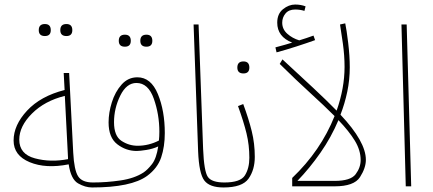

<svg xmlns="http://www.w3.org/2000/svg" viewBox="-20 -822 1909 847"><path d="M204 -689Q204 -716 178 -716Q151 -716 151 -689Q151 -663 178 -663Q204 -663 204 -689ZM299 -689Q299 -716 273 -716Q246 -716 246 -689Q246 -663 273 -663Q299 -663 299 -689ZM386 5Q406 5 406 -6Q406 -17 390 -17Q342 -17 324.5 -44.5Q307 -72 303 -149L285 -500H261L265 -425Q159 -398 99.5 -334Q40 -270 40 -202Q40 -136 111 -106.5Q182 -77 283 -97Q293 -31 324.5 -13Q356 5 386 5ZM65 -206Q65 -265 121 -321Q177 -377 266 -399L280 -127V-120Q203 -105 134 -123.5Q65 -142 65 -206Z M557 -642Q557 -669 531 -669Q504 -669 504 -642Q504 -616 531 -616Q557 -616 557 -642ZM652 -642Q652 -669 626 -669Q599 -669 599 -642Q599 -616 626 -616Q652 -616 652 -642ZM386 5Q559 5 629 -46Q675 -80 691 -127.5Q707 -175 707 -235Q707 -333 676.5 -407Q646 -481 586 -481Q545 -481 516.5 -449Q488 -417 473.5 -371Q459 -325 459 -282Q459 -215 497.5 -185.5Q536 -156 583 -156Q597 -156 625.5 -160.5Q654 -165 678 -176Q670 -123 650.5 -98Q631 -73 613 -61Q573 -35 511.5 -26Q450 -17 390 -17ZM587 -179Q549 -179 516 -200.5Q483 -222 483 -283Q483 -344 510.5 -400Q538 -456 582 -456Q634 -456 658.5 -386.5Q683 -317 683 -241Q683 -220 681 -202Q636 -179 587 -179Z M986 -6Q986 -17 970 -17Q914 -17 897 -41.5Q880 -66 876 -165L856 -714H834L854 -154Q858 -56 881.5 -25.5Q905 5 966 5Q986 5 986 -6Z M1080 -524Q1080 -551 1054 -551Q1027 -551 1027 -524Q1027 -498 1054 -498Q1080 -498 1080 -524ZM1104 -130Q1104 -189 1090.5 -243.5Q1077 -298 1053 -363L1030 -354Q1055 -285 1067.5 -233.5Q1080 -182 1080 -126Q1080 -80 1060.5 -48.5Q1041 -17 970 -17L966 5Q1049 5 1076.5 -34Q1104 -73 1104 -130Z M1370 -645 1363 -665Q1330 -653 1300 -644Q1270 -653 1247.5 -673Q1225 -693 1225 -722Q1225 -745 1239.5 -762.5Q1254 -780 1282 -780Q1304 -780 1323 -774L1328 -794Q1307 -802 1282 -802Q1254 -802 1228.5 -781.5Q1203 -761 1203 -722Q1203 -660 1269 -634Q1256 -630 1237 -624.5Q1218 -619 1195 -613L1200 -591Q1241 -602 1287.5 -617Q1334 -632 1370 -645ZM1456 0Q1542 0 1568 -40.5Q1594 -81 1594 -117Q1594 -197 1482 -316Q1501 -365 1512 -417.5Q1523 -470 1523 -525Q1523 -575 1516 -633Q1509 -691 1503 -719L1480 -714Q1485 -684 1492.5 -630.5Q1500 -577 1500 -527Q1500 -433 1465 -334Q1421 -379 1361.5 -434.5Q1302 -490 1226 -560L1214 -540Q1287 -468 1348.5 -412Q1410 -356 1456 -310Q1395 -157 1269 -37V0ZM1292 -24Q1346 -80 1393.5 -148Q1441 -216 1473 -292Q1520 -243 1545.5 -201Q1571 -159 1571 -116Q1571 -83 1549 -53.5Q1527 -24 1456 -24Z M1794 0 1774 -714H1751L1770 0Z"/></svg>

Font: Noto Sans Arabic Condensed Thin
Style: Regular
Weight: 250
Width: 3
Designer: Nadine Chahine
Foundry: Monotype Imaging Inc.
Version: 1.001